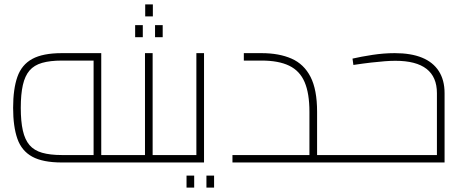

<svg xmlns="http://www.w3.org/2000/svg" viewBox="-20 -743 2113 878"><path d="M263 0Q176 0 127.5 -26.5Q79 -53 59.5 -108.5Q40 -164 40 -250Q40 -336 59.5 -391.5Q79 -447 127.5 -473.5Q176 -500 263 -500H443V0H408V-480L423 -466H263Q209 -466 172.5 -455.5Q136 -445 115 -420.5Q94 -396 84.5 -354Q75 -312 75 -250Q75 -188 84.5 -146Q94 -104 115 -79.5Q136 -55 172.5 -44.5Q209 -34 263 -34H543V0ZM543 0V-34Q557 -34 560 -29Q563 -24 563 -17Q563 -10 560 -5Q557 0 543 0Z M678 0V-34H778V0ZM543 0V-34H658L643 -20V-500H678V0ZM543 0Q530 0 526.5 -5Q523 -10 523 -17Q523 -24 526.5 -29Q530 -34 543 -34ZM778 0V-34Q792 -34 795 -29Q798 -24 798 -17Q798 -10 795 -5Q792 0 778 0ZM644 -668V-723H679V-668ZM598 -573V-628H633V-573ZM689 -573V-628H724V-573Z M778 0V-34H893L878 -20V-500H913V0ZM778 0Q765 0 761.5 -5Q758 -10 758 -17Q758 -24 761.5 -29Q765 -34 778 -34ZM833 115V60H868V115ZM924 115V60H959V115Z M1430 0V-34H1530V0ZM1043 0V-34H1420L1395 -10V-232Q1395 -316 1373 -367.5Q1351 -419 1302.5 -442.5Q1254 -466 1176 -466H1095V-500H1176Q1256 -500 1313 -475Q1370 -450 1400 -391.5Q1430 -333 1430 -232V0ZM1530 0V-34Q1544 -34 1547 -29Q1550 -24 1550 -17Q1550 -10 1547 -5Q1544 0 1530 0Z M1596 -446 1592 -475Q1631 -484 1683 -492Q1735 -500 1785 -500Q1859 -500 1909.5 -479.5Q1960 -459 1986.5 -418Q2013 -377 2013 -317V0H1530V-34H1993L1978 -20V-317Q1978 -391 1930.5 -428Q1883 -465 1788 -465Q1767 -465 1740 -463Q1713 -461 1678 -457Q1643 -453 1596 -446ZM1530 0Q1517 0 1513.5 -5Q1510 -10 1510 -17Q1510 -24 1513.5 -29Q1517 -34 1530 -34Z"/></svg>

Font: TitilliumWeb ExtraLight
Style: Regular
Weight: 400
Designer: Mohamed Gaber, Accademia di Belle Arti di Urbino and others
Foundry: Kief Type Foundry, Accademia di Belle Arti di Urbino and others
Version: Version 3.000; ttfautohint (v1.8.2)